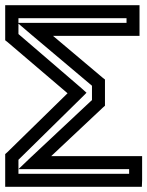

<svg xmlns="http://www.w3.org/2000/svg" viewBox="-28 -694 567 739"><path d="M484 -674H18H-8V-649V-551V-539L1 -532L232 -335L0 -108L-8 -101V-90V0V25H18H494H518L519 0V-68V-93H494H169L368 -280L376 -287V-298V-376V-388L367 -395L176 -556H484H509V-581V-649V-674H484ZM43 -43H106H469V-25H43V-43ZM43 -603 91 -562 326 -364V-309L88 -86L43 -43V-79L286 -318L305 -337L285 -355L43 -563V-603ZM459 -624V-606H108H43V-624H459Z"/></svg>

Font: Gamestation DisplayOutline
Style: Regular
Weight: 400
Designer: Jonas Hecksher
Foundry: Jonas Hecksher, Playtypeª, e-types AS
Version: Version 1.003